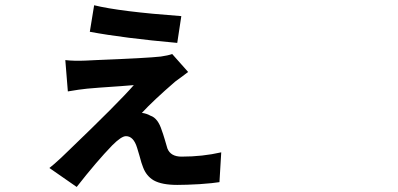

<svg xmlns="http://www.w3.org/2000/svg" viewBox="-20 -658 1540 742"><path d="M276.4 64.5 170.9 -8.8Q187.5 -21.5 216.8 -48.8Q224.6 -55.7 243.2 -74.2Q438.5 -261.7 497.1 -329.1Q485.4 -328.1 448.2 -325.2Q346.7 -318.4 316.9 -315.4Q287.1 -312.5 242.2 -304.7L232.4 -425.8Q265.6 -421.9 310.5 -423.8Q319.3 -423.8 351.6 -425.8Q549.8 -433.6 601.6 -439.5Q628.9 -443.4 645.5 -449.2L707 -379.9Q701.2 -375 686.5 -364.3Q665 -348.6 657.2 -342.8Q572.3 -269.5 528.3 -221.7Q545.9 -219.7 561.5 -210.9Q590.8 -201.2 605.5 -153.3Q609.4 -143.6 616.7 -119.1Q624 -94.7 627 -84Q639.6 -52.7 681.6 -52.7Q762.7 -52.7 835 -69.3L828.1 45.9Q805.7 49.8 751 53.7Q699.2 56.6 665 56.6Q605.5 56.6 574.2 39.1Q545.9 22.5 533.2 -10.7Q527.3 -24.4 518.6 -57.6Q512.7 -79.1 509.8 -86.9Q496.1 -131.8 466.8 -131.8Q449.2 -131.8 414.1 -96.7Q353.5 -34.2 276.4 64.5ZM665 -492.2Q458 -510.7 327.1 -535.2L343.8 -637.7Q442.4 -613.3 680.7 -595.7Z"/></svg>

Font: Bpmf GenYo Gothic B
Style: B
Weight: 700
Foundry: But Ko
Version: Version 1.320